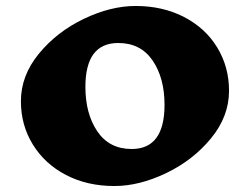

<svg xmlns="http://www.w3.org/2000/svg" viewBox="-20 -613 837 643"><path d="M747 -309Q747 -223 686.5 -149.5Q626 -76 536 -33Q446 10 363 10Q272 10 201 -27Q130 -64 90 -129Q50 -194 50 -274Q50 -360 110.5 -433.5Q171 -507 261 -550Q351 -593 434 -593Q525 -593 596.5 -556Q668 -519 707.5 -454Q747 -389 747 -309ZM266 -322Q266 -232 306 -173Q346 -114 421 -114Q531 -114 531 -262Q531 -352 491 -410.5Q451 -469 376 -469Q266 -469 266 -322Z"/></svg>

Font: Inknut Antiqua Black
Style: Regular
Weight: 900
Designer: Claus Eggers Sørensen
Foundry: Claus Eggers Sørensen
Version: Version 1.003; ttfautohint (v1.8.2) -l 8 -r 50 -G 200 -x 14 